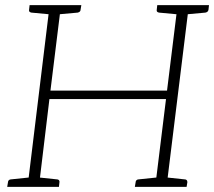

<svg xmlns="http://www.w3.org/2000/svg" viewBox="-20 -726 832 746"><path d="M87 0 173 -706H217L176 -374H629L670 -706H714L627 0H583L625 -341H172L131 0ZM8 0 11 -18Q11 -23 14.5 -26Q18 -29 22 -29L99 -37L100 0ZM118 0 126 -37 202 -29Q206 -29 209 -26Q212 -23 211 -18L209 0ZM186 -706 177 -670 102 -677Q97 -678 94.5 -680.5Q92 -683 93 -688L95 -706ZM296 -706 293 -688Q293 -683 289.5 -680.5Q286 -678 282 -677L204 -670V-706ZM504 0 507 -18Q507 -23 510.5 -26Q514 -29 518 -29L595 -37L596 0ZM614 0 623 -37 698 -29Q703 -29 705.5 -26Q708 -23 708 -18L705 0ZM683 -706 673 -670 598 -677Q593 -678 590.5 -680.5Q588 -683 589 -688L591 -706ZM792 -706 790 -688Q789 -683 786 -680.5Q783 -678 778 -677L701 -670V-706Z"/></svg>

Font: Aleo ExtraLight
Style: Italic
Weight: 250
Italic angle: -7°
Designer: Alessio Laiso
Foundry: Alessio Laiso
Version: Version 2.001;gftools[0.9.29]